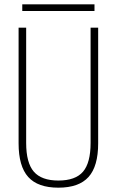

<svg xmlns="http://www.w3.org/2000/svg" viewBox="-20 -858 540 888"><path d="M250 10Q155 10 110.5 -39.5Q66 -89 66 -195V-730H101V-197Q101 -105 136.5 -64Q172 -23 250 -23Q329 -23 364 -64Q399 -105 399 -197V-730H434V-195Q434 -89 389.5 -39.5Q345 10 250 10ZM83 -807V-838H417V-807Z"/></svg>

Font: M PLUS 1 Code ExtraLight
Style: Regular
Weight: 250
Designer: Coji Morishita
Foundry: UNDERFOREST DESIGN
Version: Version 1.002